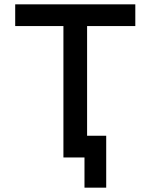

<svg xmlns="http://www.w3.org/2000/svg" viewBox="-20 -725 692 884"><path d="M603 -605H381V-100H469V139H369V0H272V-100V-605H50V-705H603Z"/></svg>

Font: Manrope Medium
Style: Medium
Weight: 500
Designer: Mikhail Sharanda
Foundry: Mikhail Sharanda
Version: Version 4.000;hotconv 1.0.109;makeotfexe 2.5.65596